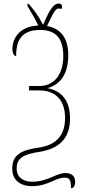

<svg xmlns="http://www.w3.org/2000/svg" viewBox="-20 -869 491 1083"><path d="M381 194C394 191 404 181 404 157C404 121 380 107 349 107C295 107 251 156 161 156C112 156 74 132 74 81C74 23 113 1 200 -12C318 -30 375 -92 375 -200C375 -315 316 -358 248 -372C323 -393 365 -454 365 -559C365 -657 320 -709 245 -722C273 -776 287 -821 311 -821C319 -821 322 -820 327 -818C328 -821 330 -825 330 -831C330 -843 323 -849 311 -849C277 -849 253 -797 223 -729C196 -782 167 -819 141 -848H135V-835C156 -801 179 -760 196 -725C75 -720 50 -635 50 -596C50 -566 60 -553 71 -553C71 -622 87 -700 206 -700C300 -700 337 -647 337 -552C337 -449 285 -384 203 -384H144V-359H201C289 -359 347 -309 347 -203C347 -91 281 -48 196 -36C93 -22 49 9 49 82C49 146 93 181 161 181C251 181 292 133 344 133C373 133 380 145 381 194Z"/></svg>

Font: Noto Serif ExtraCondensed Thin
Style: Regular
Weight: 100
Width: 2
Designer: Monotype Design Team
Foundry: Monotype Imaging Inc.
Version: Version 2.013